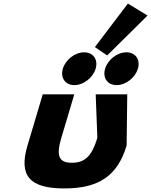

<svg xmlns="http://www.w3.org/2000/svg" viewBox="-20 -1042 848 1077"><path d="M688.9 -748.6C637.9 -748.6 584.7 -707.6 569.5 -656.6C554.3 -605.6 583.1 -564.6 634.1 -564.6C685.1 -564.6 738.3 -605.6 753.5 -656.6C768.7 -707.6 739.9 -748.6 688.9 -748.6ZM451.9 -748.6C400.9 -748.6 347.7 -707.6 332.5 -656.6C317.3 -605.6 346.1 -564.6 397.1 -564.6C448.1 -564.6 501.3 -605.6 516.5 -656.6C531.7 -707.6 502.9 -748.6 451.9 -748.6ZM512.3 -777.9 581.1 -730.9 807.6 -954.8 697.3 -1022ZM396.8 -513H219.8L134.3 -226C83.1 -54 148.5 15 340.5 15C532.5 15 639.1 -54 690.3 -226L693.8 -513H516.8L526.1 -269C496 -168 457.4 -129 383.4 -129C309.4 -129 294 -168 324.1 -269Z"/></svg>

Font: Hussar
Style: BdOblThree
Weight: 700
Foundry: Cannot Into Space Fonts
Version: Version 2.00